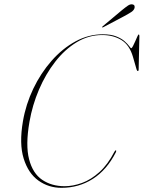

<svg xmlns="http://www.w3.org/2000/svg" viewBox="-20 -869 670 896"><path d="M521.5 -167Q523.5 -164.5 520.5 -158Q478.5 -76 413.2 -34.2Q348 7.5 267 7.5Q207 7.5 159.5 -26.2Q112 -60 90.5 -129Q69 -198 87 -303Q100.5 -382 135.2 -454.8Q170 -527.5 220.5 -585Q271 -642.5 332.2 -675.8Q393.5 -709 460 -709Q497.5 -709 522.2 -699.2Q547 -689.5 561.5 -676.5Q576 -663.5 583 -653.8Q590 -644 592 -644Q595.5 -644 600.5 -653.8Q605.5 -663.5 611 -676Q616.5 -688.5 620.8 -698.2Q625 -708 627 -708Q630.5 -708 630.5 -701L627 -544Q627 -538.5 624 -537.5Q620.5 -536.5 617.5 -544.5L600.5 -603.5Q584.5 -659 546.5 -682.2Q508.5 -705.5 456.5 -705.5Q393.5 -705.5 338 -672Q282.5 -638.5 237.8 -581Q193 -523.5 162 -451Q131 -378.5 117.5 -300.5Q98.5 -191.5 115.8 -125.5Q133 -59.5 177 -29.8Q221 0 281.5 0Q320.5 0 362.5 -15.2Q404.5 -30.5 443.8 -65.8Q483 -101 514 -161Q519 -169.5 521.5 -167ZM549 -821.5Q565.5 -835 577 -842.8Q588.5 -850.5 598 -848.5Q606 -847 607.8 -841.2Q609.5 -835.5 607 -829Q603 -819.5 592.2 -812.5Q581.5 -805.5 567 -797.5L462 -742Q457.5 -740 456.5 -741.5Q456 -743.5 459.5 -746.5Z"/></svg>

Font: Fraunces 144pt S000 Thin
Style: Italic
Weight: 100
Italic angle: -16°
Version: Version 1.000; ttfautohint (v1.8.3)